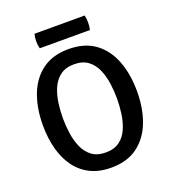

<svg xmlns="http://www.w3.org/2000/svg" viewBox="-152 -956 963 1081"><g transform="rotate(-20 329.5 -415.0)"><path d="M167 -342Q167 -297.5 173.5 -251Q180 -204.5 197.2 -165Q214.5 -125.5 246.5 -101.5Q278.5 -77.5 329.5 -77.5Q380.5 -77.5 412.5 -101.5Q444.5 -125.5 461.5 -165Q478.5 -204.5 485 -251Q491.5 -297.5 491.5 -342Q491.5 -386.5 485 -432.8Q478.5 -479 461.5 -518.2Q444.5 -557.5 412.5 -581.5Q380.5 -605.5 329.5 -605.5Q278.5 -605.5 246.5 -581.5Q214.5 -557.5 197.2 -518.2Q180 -479 173.5 -432.8Q167 -386.5 167 -342ZM47.5 -342Q47.5 -444 78 -524Q108.5 -604 171 -650.2Q233.5 -696.5 329.5 -696.5Q426 -696.5 488.5 -650Q551 -603.5 581.2 -523.2Q611.5 -443 611.5 -342Q611.5 -240 581 -159.8Q550.5 -79.5 488 -33Q425.5 13.5 329.5 13.5Q257 13.5 204 -13.2Q151 -40 116.2 -88.2Q81.5 -136.5 64.5 -201.2Q47.5 -266 47.5 -342ZM179.5 -756Q176.5 -767 175.2 -776.8Q174 -786.5 174 -799Q174 -811.5 175.2 -821.5Q176.5 -831.5 179.5 -843H480Q483 -831.5 484 -822.2Q485 -813 485 -800Q485 -775.5 480 -756Z"/></g></svg>

Font: Signika Negative Light Medium
Style: Regular
Weight: 500
Version: Version 2.001